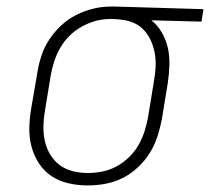

<svg xmlns="http://www.w3.org/2000/svg" viewBox="-20 -558 641 586"><path d="M248 8Q218 8 189.5 1.5Q161 -5 138 -20Q115 -35 99.5 -58.5Q84 -82 76.5 -109.5Q69 -137 69.5 -166.5Q70 -196 75 -226L94 -336Q98 -362 106.5 -388Q115 -414 130.5 -437.5Q146 -461 167 -480.5Q188 -500 213 -512.5Q238 -525 264.5 -531.5Q291 -538 318 -538Q322 -538 325.5 -538Q329 -538 333 -538L601 -530L595 -492L442 -496Q461 -481 474 -458.5Q487 -436 492.5 -411Q498 -386 497 -358.5Q496 -331 492 -304L474 -194Q469 -168 460.5 -141.5Q452 -115 437 -91Q422 -67 400.5 -47Q379 -27 354 -14.5Q329 -2 301.5 3Q274 8 248 8ZM248 -30Q270 -30 292.5 -34.5Q315 -39 335.5 -50Q356 -61 373.5 -78Q391 -95 402.5 -115Q414 -135 421 -157Q428 -179 432 -201L450 -311Q454 -333 455 -355Q456 -377 452 -397.5Q448 -418 439 -437Q430 -456 415.5 -470Q401 -484 381 -491Q361 -498 339 -499L326 -500Q324 -500 321 -500Q318 -500 315 -500Q293 -500 271.5 -494Q250 -488 230 -477Q210 -466 193 -449.5Q176 -433 164.5 -413Q153 -393 146 -372Q139 -351 135 -329L117 -219Q113 -196 112.5 -172.5Q112 -149 117 -127Q122 -105 133.5 -86Q145 -67 162.5 -54Q180 -41 202.5 -35.5Q225 -30 248 -30Z"/></svg>

Font: Iosevka Curly Slab XLtExObl
Style: Regular
Weight: 200
Width: 7
Italic angle: -9°
Monospace: yes
Designer: Belleve Invis
Foundry: Belleve Invis
Version: Version 11.0.0; ttfautohint (v1.8.3)